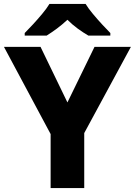

<svg xmlns="http://www.w3.org/2000/svg" viewBox="-20 -951 682 971"><path d="M321 -433 458 -714H642L406 -278V0H236V-273L0 -714H185ZM413 -931Q427 -908 450 -880.5Q473 -853 496.5 -827.5Q520 -802 538 -784V-771H427Q401 -786 373.5 -806Q346 -826 321 -851Q294 -826 268.5 -807Q243 -788 216 -771H105V-784Q124 -803 147.5 -828.5Q171 -854 193.5 -881Q216 -908 230 -931Z"/></svg>

Font: Noto Sans Gujarati ExtraBold
Style: Regular
Weight: 800
Designer: Jelle Bosma - Monotype Design Team, Universal Thirst
Foundry: Monotype Imaging Inc.
Version: Version 2.106; ttfautohint (v1.8.4.7-5d5b)